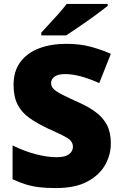

<svg xmlns="http://www.w3.org/2000/svg" viewBox="-20 -947 617 977"><path d="M544 -217Q544 -159 514.5 -107Q485 -55 423.5 -22.5Q362 10 264 10Q215 10 178.5 5.5Q142 1 110 -9Q78 -19 44 -35V-207Q102 -178 161 -162.5Q220 -147 268 -147Q311 -147 331 -162Q351 -177 351 -200Q351 -228 321.5 -245.5Q292 -263 222 -294Q169 -319 130 -346.5Q91 -374 70 -414Q49 -454 49 -515Q49 -584 83 -630.5Q117 -677 177.5 -700.5Q238 -724 318 -724Q388 -724 444 -708.5Q500 -693 544 -673L485 -524Q439 -545 394.5 -557.5Q350 -570 312 -570Q275 -570 257.5 -557Q240 -544 240 -524Q240 -507 253 -494Q266 -481 296.5 -465.5Q327 -450 380 -426Q432 -403 468.5 -375.5Q505 -348 524.5 -310.5Q544 -273 544 -217ZM528 -917Q510 -903 483 -882.5Q456 -862 425 -840.5Q394 -819 365.5 -799.5Q337 -780 317 -767H190V-781Q207 -800 231 -825.5Q255 -851 279 -878Q303 -905 319 -927H528Z"/></svg>

Font: Noto Sans Bengali UI Black
Style: Regular
Weight: 900
Designer: Jelle Bosma - Monotype Design Team
Foundry: Monotype Imaging Inc.
Version: Version 2.003; ttfautohint (v1.8.4.7-5d5b)